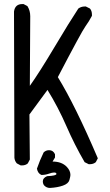

<svg xmlns="http://www.w3.org/2000/svg" viewBox="-20 -817 540 946"><path d="M226 109Q209 109 197 96Q191 88 191 76Q191 60 212 51Q258 49 258 40Q258 33 246 33Q237 33 220 39Q203 45 184 45Q166 37 162 14Q176 -27 195 -66Q206 -77 222 -77Q242 -77 251 -57V-41L239 -21Q284 -21 309 5Q327 24 327 45Q327 52 322 70Q317 88 290 97.5Q263 107 226 109ZM88 -2H82L63 -12Q53 -23 51 -39L49 -760Q54 -797 90 -797H96L115 -787Q129 -765 129 -737L127 -394Q174 -460 248.5 -585Q323 -710 366 -775Q380 -785 397 -785H403L423 -775Q433 -764 433 -745V-739Q419 -712 400.5 -686.5Q382 -661 265 -437Q351 -297 462 -37L452 -18Q440 -8 423 -8H417L397 -18Q347 -104 307 -196Q267 -288 214 -374L125 -253L127 -31L117 -12Q106 -2 88 -2Z"/></svg>

Font: Xiaolai Mono SC
Style: Regular
Weight: 400
Monospace: yes
Designer: LXGW / Nozomi Seto
Version: Version 3.113;September 30, 2024